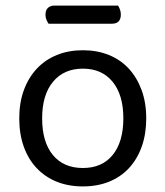

<svg xmlns="http://www.w3.org/2000/svg" viewBox="-20 -655 593 688"><path d="M277 13Q225 13 183 -4Q141 -21 111 -53Q81 -85 65 -130Q49 -175 49 -231Q49 -287 65.5 -332Q82 -377 112 -409Q142 -441 184 -458Q226 -475 277 -475Q328 -475 370 -458Q412 -441 441.5 -409Q471 -377 487.5 -332Q504 -287 504 -231Q504 -175 488 -130Q472 -85 442.5 -53Q413 -21 371 -4Q329 13 277 13ZM131 -231Q131 -146 169.5 -99.5Q208 -53 277 -53Q346 -53 384 -100Q422 -147 422 -231Q422 -315 383.5 -362Q345 -409 277 -409Q209 -409 170 -362Q131 -315 131 -231ZM154 -570Q150 -576 146.5 -584Q143 -592 143 -602Q143 -619 152 -627Q161 -635 175 -635H403Q407 -629 410 -620.5Q413 -612 413 -603Q413 -570 381 -570Z"/></svg>

Font: Baloo 2 Latin
Style: Regular
Weight: 400
Designer: Sarang Kulkarni and Ek Type
Foundry: Ek Type
Version: Version 1.001